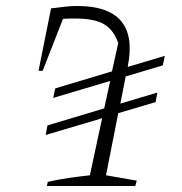

<svg xmlns="http://www.w3.org/2000/svg" viewBox="-20 -623 611 643"><path d="M133 -171 139 -203 329 -260 349 -352 158 -295 165 -327 355 -384 376 -479Q360 -524 327.5 -542.5Q295 -561 231 -561Q211 -561 191 -560L123 -386H109L151 -595Q175 -598 197 -600.5Q219 -603 238 -603Q448 -603 408 -401V-399L532 -436L525 -404L401 -367L383 -276L507 -313L501 -281L376 -244L335 -36L438 -18L433 0H137L140 -14Q175 -22 210 -27Q245 -32 281 -36L322 -227Z"/></svg>

Font: Piazzolla SC ExtraLight
Style: Italic
Weight: 200
Italic angle: -11.3°
Designer: Juan Pablo del Peral
Foundry: Huerta Tipografica
Version: Version 1.330